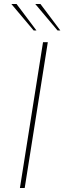

<svg xmlns="http://www.w3.org/2000/svg" viewBox="-20 -944 323 964"><path d="M196 -732H220L104 0H80ZM37 -924H63L163 -791H149ZM157 -924H183L283 -791H269Z"/></svg>

Font: Exo Thin
Style: Italic
Weight: 250
Italic angle: -9°
Designer: Natanael Gama
Foundry: Natanael Gama
Version: Version 1.500; ttfautohint (v1.6)